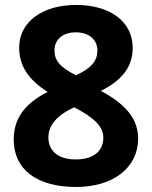

<svg xmlns="http://www.w3.org/2000/svg" viewBox="-20 -743 611 773"><path d="M286.1 -723.1C149.9 -723.1 57.1 -653.8 57.1 -551.8C57.1 -481.9 90.3 -424.3 171.9 -373C76.2 -324.7 35.2 -262.7 35.2 -181.2C35.2 -59.6 129.9 9.8 286.1 9.8C436 9.8 536.1 -67.9 536.1 -185.1C536.1 -259.3 493.2 -319.8 386.2 -377C476.1 -421.9 514.2 -478 514.2 -550.8C514.2 -656.2 422.9 -723.1 286.1 -723.1ZM285.2 -612.8C335.9 -612.8 372.1 -585 372.1 -540C372.1 -499 350.1 -469.7 286.1 -439.9C220.2 -472.7 199.2 -501 199.2 -540C199.2 -584.5 233.9 -612.8 285.2 -612.8ZM174.8 -189.9C174.8 -238.8 209.5 -279.3 278.8 -311C361.3 -268.1 396 -232.4 396 -189C396 -136.2 358.9 -101.1 284.2 -101.1C216.3 -101.1 174.8 -133.8 174.8 -189.9Z"/></svg>

Font: Open Sans bold
Style: Bold
Weight: 700
Foundry: Ascender Corporation
Version: Version 1.100;PS 001.100;hotconv 1.0.88;makeotf.lib2.5.64775